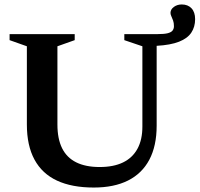

<svg xmlns="http://www.w3.org/2000/svg" viewBox="-20 -829 895 861"><path d="M760 -711.5Q760 -726.5 756.2 -737Q752.5 -747.5 748.5 -755.8Q744.5 -764 744.5 -771.5Q745 -787.5 760 -798.2Q775 -809 795 -809Q822.5 -809 838.8 -791.8Q855 -774.5 855 -743Q855 -708.5 838 -682.8Q821 -657 783 -642Q745 -627 682.5 -623.5V-265.5Q682.5 -175 649.8 -113Q617 -51 554.2 -19.5Q491.5 12 400.5 12Q302.5 12 235.8 -19Q169 -50 134.8 -113Q100.5 -176 100.5 -270.5V-621.5L23 -649V-676H315V-649L237.5 -621.5V-270.5Q237.5 -206.5 258.5 -164.2Q279.5 -122 321.8 -101Q364 -80 427 -80Q489 -80 531.5 -100.5Q574 -121 596.2 -161.5Q618.5 -202 618.5 -261.5V-621.5L537.5 -649V-676H686Q717 -676 732.8 -680.2Q748.5 -684.5 754.2 -692.5Q760 -700.5 760 -711.5Z"/></svg>

Font: Newsreader 16pt 16pt SemiBold
Style: Regular
Weight: 600
Version: Version 1.003